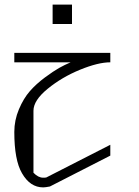

<svg xmlns="http://www.w3.org/2000/svg" viewBox="-20 -812 602 832"><path d="M208 -792H292V-708H208ZM458 -583V-542Q405.3 -542 326.7 -509.8Q248 -477.5 186.5 -427.2Q125 -377 125 -332V-63.5Q145.5 -42 167 -42Q176.8 -42 180.7 -43L458 -184.6V-137.7L196.3 -3.9Q176.8 0 167 0Q110.4 0 75.2 -61.5Q42 -118.2 42 -240.2Q42 -291 62 -338.4Q82 -385.7 109.4 -417Q136.7 -448.2 174.3 -476.1Q211.9 -503.9 236.3 -517.6Q260.7 -531.2 286.1 -542H42V-583Z"/></svg>

Font: wanta
Style: Medium
Weight: 500
Version: Version 0.91